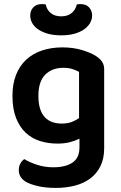

<svg xmlns="http://www.w3.org/2000/svg" viewBox="-20 -720 592 940"><path d="M369 -41Q349 -31 322.5 -24Q296 -17 261 -17Q216 -17 176 -29.5Q136 -42 106 -70Q76 -98 58.5 -142.5Q41 -187 41 -251Q41 -309 58.5 -353.5Q76 -398 108.5 -428Q141 -458 186 -473Q231 -488 286 -488Q338 -488 381.5 -475Q425 -462 451 -445Q469 -433 479.5 -418Q490 -403 490 -380V6Q490 57 471.5 94Q453 131 421 154.5Q389 178 346 189Q303 200 253 200Q201 200 162.5 190.5Q124 181 105 169Q72 148 72 113Q72 94 80 80Q88 66 99 59Q125 75 162 87Q199 99 241 99Q301 99 335 76Q369 53 369 2ZM367 -142V-368Q353 -376 334.5 -382Q316 -388 290 -388Q235 -388 201.5 -354.5Q168 -321 168 -251Q168 -213 176.5 -187Q185 -161 200.5 -145Q216 -129 237 -122Q258 -115 282 -115Q311 -115 331.5 -123Q352 -131 367 -142ZM356 -698Q361 -699 364.5 -699.5Q368 -700 373 -700Q402 -700 416.5 -683.5Q431 -667 431 -644Q431 -625 421 -607.5Q411 -590 392 -576.5Q373 -563 345 -555Q317 -547 280 -547Q242 -547 214 -555Q186 -563 166.5 -576.5Q147 -590 137.5 -607.5Q128 -625 128 -644Q128 -667 142.5 -683.5Q157 -700 186 -700Q191 -700 195 -699.5Q199 -699 204 -698Q209 -672 228.5 -656Q248 -640 280 -640Q311 -640 330.5 -656Q350 -672 356 -698Z"/></svg>

Font: Baloo 2 Latin SemiBold
Style: Regular
Weight: 400
Designer: Sarang Kulkarni and Ek Type
Foundry: Ek Type
Version: Version 1.001